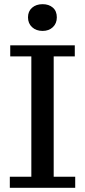

<svg xmlns="http://www.w3.org/2000/svg" viewBox="-20 -899 406 919"><path d="M27 0V-53H130V-629H29V-682H338V-629H237V-53H340V0ZM184 -751Q153 -751 133.5 -769Q114 -787 114 -816Q114 -845 133.5 -862Q153 -879 184 -879Q214 -879 233 -862.5Q252 -846 252 -816Q252 -787 233 -769Q214 -751 184 -751Z"/></svg>

Font: Montagu Slab 24pt
Style: Regular
Weight: 400
Designer: Florian Karsten
Foundry: Florian Karsten
Version: Version 1.000